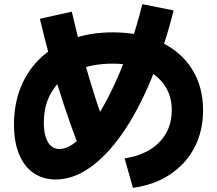

<svg xmlns="http://www.w3.org/2000/svg" viewBox="-20 -841 1040 920"><path d="M577 -82Q648 -93 698.5 -124Q749 -155 776 -203Q803 -251 803 -313Q803 -382 769 -432Q735 -482 671.5 -509Q608 -536 520 -536Q418 -536 344 -502Q270 -468 230 -404.5Q190 -341 190 -253Q190 -213 199 -184.5Q208 -156 224.5 -141.5Q241 -127 265 -127Q302 -127 344.5 -162Q387 -197 431 -261Q475 -325 517 -412Q559 -499 596.5 -603Q634 -707 662 -821L812 -791Q765 -606 702.5 -456.5Q640 -307 566 -201Q492 -95 411 -38Q330 19 247 19Q185 19 140 -12.5Q95 -44 71 -103Q47 -162 47 -244Q47 -344 80.5 -425.5Q114 -507 176.5 -565Q239 -623 326 -654.5Q413 -686 520 -686Q652 -686 749.5 -640Q847 -594 900 -510Q953 -426 953 -313Q953 -213 912 -134.5Q871 -56 795.5 -5.5Q720 45 617 59ZM360 -131Q321 -234 288 -333Q255 -432 226.5 -535Q198 -638 171 -751L324 -785Q350 -672 378 -570Q406 -468 437 -371.5Q468 -275 505 -178Z"/></svg>

Font: M PLUS 2 ExtraBold
Style: Regular
Weight: 800
Version: Version 1.001